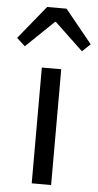

<svg xmlns="http://www.w3.org/2000/svg" viewBox="-92 -862 459 897"><g transform="rotate(5 137.5 -413.5)"><path d="M92 0H183V-543H92ZM-35 -671 4 -635 135 -761H139L272 -635L310 -671L183 -827H92Z"/></g></svg>

Font: Noto Sans Japanese Regular
Style: Regular
Weight: 400
Designer: Ryoko NISHIZUKA (kana & ideographs); Paul D. Hunt (Latin, Greek & Cyrillic); Wenlong ZHANG (bopomofo); Sandoll Communica
Foundry: Adobe Systems Incorporated
Version: Version 1.000;PS 1;hotconv 1.0.78;makeotf.lib2.5.61930